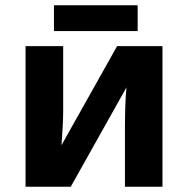

<svg xmlns="http://www.w3.org/2000/svg" viewBox="-20 -710 715 730"><path d="M185.1 -689.9H503.4V-591.8H185.1ZM220.2 -534.7V-288.1Q220.2 -259.8 218 -221.9Q215.8 -184.1 213.9 -158.2L425.3 -534.7H597.7V0H455.1V-233.4Q455.1 -266.6 456.5 -308.6Q458 -350.6 460.9 -377.9L249 0H77.1V-534.7Z"/></svg>

Font: Lunasima
Style: Bold
Weight: 700
Designer: The DocRepair Project, Monotype Design Team
Foundry: Google
Version: Version 2.009